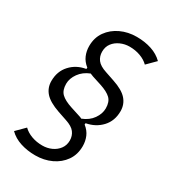

<svg xmlns="http://www.w3.org/2000/svg" viewBox="-206 -819 970 1082"><g transform="rotate(30 278.5 -277.5)"><path d="M490 -301Q490 -238 451.5 -196.5Q413 -155 353 -144L352 -135Q380 -113 392 -84.5Q404 -56 404 -24Q404 31 376 71Q348 111 301 133Q254 155 197 155Q145 155 100.5 140.5Q56 126 26 96L80 42Q101 63 133.5 75Q166 87 204 87Q236 87 263.5 74.5Q291 62 308 39Q325 16 325 -15Q325 -45 308 -67.5Q291 -90 248 -104L189 -124Q123 -147 95 -178.5Q67 -210 67 -254Q67 -317 105.5 -359Q144 -401 204 -411L205 -420Q177 -442 165 -470.5Q153 -499 153 -531Q153 -586 181.5 -626Q210 -666 257 -688Q304 -710 360 -710Q413 -710 457 -695.5Q501 -681 531 -651L477 -597Q456 -618 423.5 -630Q391 -642 353 -642Q322 -642 294 -629.5Q266 -617 249 -594.5Q232 -572 232 -540Q232 -510 249 -487.5Q266 -465 309 -451L368 -431Q434 -409 462 -377Q490 -345 490 -301ZM410 -273Q410 -315 388 -336.5Q366 -358 317 -374L258 -393Q253 -395 248 -397Q243 -399 238 -401Q195 -384 171 -350.5Q147 -317 147 -282Q147 -240 169 -218.5Q191 -197 240 -181L299 -162Q304 -161 309.5 -158.5Q315 -156 319 -154Q363 -171 386.5 -204.5Q410 -238 410 -273Z"/></g></svg>

Font: IBM Plex Sans
Style: Italic
Weight: 400
Italic angle: -11.31°
Designer: Mike Abbink, Paul van der Laan, Pieter van Rosmalen
Foundry: Bold Monday
Version: Version 3.201